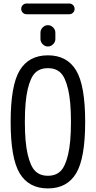

<svg xmlns="http://www.w3.org/2000/svg" viewBox="-20 -1052 540 1082"><path d="M370.1 -971.7H129.9Q117.2 -971.7 108.4 -980.5Q99.6 -989.3 99.6 -1002Q99.6 -1014.6 108.4 -1023.4Q117.2 -1032.2 129.9 -1032.2H370.1Q382.8 -1032.2 391.6 -1023.4Q400.4 -1014.6 400.4 -1002Q400.4 -989.3 391.6 -980.5Q382.8 -971.7 370.1 -971.7ZM208 -868.2Q208 -884.8 220.7 -897.5Q233.4 -910.2 250 -910.2Q266.6 -910.2 279.3 -897.5Q292 -884.8 292 -868.2V-832Q292 -815.4 279.3 -802.7Q266.6 -790 250 -790Q233.4 -790 220.7 -802.7Q208 -815.4 208 -832ZM320.8 -642.6Q293.9 -668 250 -668Q206.1 -668 179.2 -642.6Q152.3 -617.2 136.2 -549.3Q120.1 -481.4 120.1 -365.2Q120.1 -249 136.2 -181.2Q152.3 -113.3 179.2 -87.4Q206.1 -61.5 250 -61.5Q293.9 -61.5 320.8 -87.4Q347.7 -113.3 363.8 -181.2Q379.9 -249 379.9 -365.2Q379.9 -481.4 363.8 -549.3Q347.7 -617.2 320.8 -642.6ZM408.7 -74.7Q357.4 9.8 250 9.8Q142.6 9.8 91.3 -74.7Q40 -159.2 40 -365.2Q40 -571.3 91.3 -655.8Q142.6 -740.2 250 -740.2Q357.4 -740.2 408.7 -655.8Q460 -571.3 460 -365.2Q460 -159.2 408.7 -74.7Z"/></svg>

Font: Rounded-X Mgen+ 2m regular
Style: Regular
Weight: 400
Designer: [Source Han Sans]
Ryoko NISHIZUKA  (kana & ideographs); Paul D. Hunt (Latin, Greek & Cyrillic); Wenlong ZHANG  (bopomofo
Version: Version 1.059.20150602